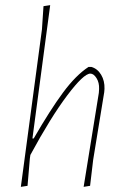

<svg xmlns="http://www.w3.org/2000/svg" viewBox="-20 -722 486 746"><path d="M335 -462Q359 -455 373 -431.5Q387 -408 386 -377L385 -364L342 -101L330 0L305 4L364 -361L365 -376Q366 -401 355 -418.5Q344 -436 331 -436Q305 -436 241 -351Q177 -266 98 -120L96 -106L87 0L61 4L143 -608L149 -698L175 -702L106 -184H111Q175 -295 225 -362.5Q275 -430 324 -462Z"/></svg>

Font: Alegreya Sans SC Thin
Style: Italic
Weight: 100
Italic angle: -7°
Designer: Juan Pablo del Peral
Foundry: Huerta Tipografica
Version: Version 2.007